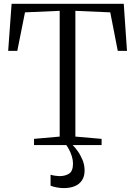

<svg xmlns="http://www.w3.org/2000/svg" viewBox="-20 -763 710 1010"><path d="M294 -44.5V-706L111.5 -698L71 -495.5H23L41 -743H631L648 -495.5H599.5L560 -698L376.5 -706V-44.5L514.5 -32.5V0H159V-32.5ZM314.5 226.5Q298 226.5 278.2 222.8Q258.5 219 246 214V156Q256.5 159.5 270.2 161.5Q284 163.5 292.5 163.5Q324 163.5 344 150Q364 136.5 364 97.5Q364 78.5 358 59.5Q352 40.5 343.8 24.8Q335.5 9 328.5 0H347.5H362Q373.5 11 388.2 31.2Q403 51.5 414 78Q425 104.5 425 134Q425 164.5 411.5 185.2Q398 206 373.5 216.2Q349 226.5 314.5 226.5Z"/></svg>

Font: Merriweather 72pt Light
Style: Regular
Weight: 300
Version: Version 2.100